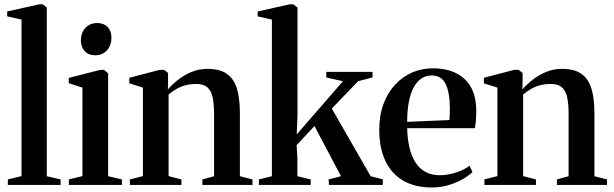

<svg xmlns="http://www.w3.org/2000/svg" viewBox="-20 -838 2780 870"><path d="M77.5 -40V-749L12.5 -764V-786L158 -818.5H174L192 -804V-39.5L254.5 -25V0H15.5V-25Z M292 0V-25L353.5 -40V-441L291.5 -461V-485L434.5 -521.5H451.5L470 -505.5V-39.5L532.5 -25V0ZM410.5 -587.5Q381.5 -587.5 364 -606Q346.5 -624.5 346.5 -655Q346.5 -689 366.8 -711.2Q387 -733.5 420 -733.5H421Q450.5 -733.5 467.8 -715.5Q485 -697.5 485 -666.5Q485 -633 464.8 -610.2Q444.5 -587.5 411.5 -587.5Z M627.5 -40V-441L566 -460.5V-485.5L703.5 -521.5H723.5L741.5 -507.5V-468L740.5 -432.5Q759 -454.5 786.2 -476Q813.5 -497.5 847.5 -511.8Q881.5 -526 920 -526Q976 -526 1008 -503.5Q1040 -481 1053.5 -436.2Q1067 -391.5 1067 -325.5V-39.5L1124 -25V0H897V-25L950 -39.5V-323.5Q950 -366 943.8 -396Q937.5 -426 920.2 -441.8Q903 -457.5 870 -457.5Q842 -457.5 820 -451.5Q798 -445.5 779.5 -434.8Q761 -424 744 -410V-40L802 -25V0H568.5V-25Z M1153 0V-25L1212 -39.5V-749L1147.5 -764V-786L1292.5 -818.5H1309L1328 -804V-314.5L1324.5 -229L1534 -470L1458.5 -487V-512.5H1668V-487L1602.5 -470L1483.5 -346L1659.5 -39.5L1714.5 -25.5V0H1470.5L1469 -25L1525 -39.5L1405 -267L1324 -180.5L1327.5 -123.5V-39.5L1388 -25V0Z M1938 11.5Q1858.5 11.5 1805.2 -20.5Q1752 -52.5 1725.2 -111.2Q1698.5 -170 1698.5 -249.5Q1698.5 -315.5 1717.8 -367Q1737 -418.5 1770.8 -454.8Q1804.5 -491 1848.2 -509.8Q1892 -528.5 1941 -528.5Q2032 -528.5 2084.2 -480.8Q2136.5 -433 2138 -342Q2138 -310.5 2136.2 -290.2Q2134.5 -270 2131.5 -257H1825Q1826 -209.5 1835 -170.5Q1844 -131.5 1862 -103Q1880 -74.5 1907.5 -59.2Q1935 -44 1973 -44Q2010 -44 2047.8 -56.8Q2085.5 -69.5 2107.5 -87L2121 -58.5Q2104.5 -42 2076 -25.8Q2047.5 -9.5 2011.8 1Q1976 11.5 1938 11.5ZM1825 -286 2016.5 -294Q2017.5 -307 2017.8 -319.5Q2018 -332 2018.5 -345Q2018.5 -417 1999.8 -456.5Q1981 -496 1935 -496Q1909 -496 1888.5 -481.8Q1868 -467.5 1853.8 -440.5Q1839.5 -413.5 1832.2 -374.5Q1825 -335.5 1825 -286Z M2234 -40V-441L2172.5 -460.5V-485.5L2310 -521.5H2330L2348 -507.5V-468L2347 -432.5Q2365.5 -454.5 2392.8 -476Q2420 -497.5 2454 -511.8Q2488 -526 2526.5 -526Q2582.5 -526 2614.5 -503.5Q2646.5 -481 2660 -436.2Q2673.5 -391.5 2673.5 -325.5V-39.5L2730.5 -25V0H2503.5V-25L2556.5 -39.5V-323.5Q2556.5 -366 2550.2 -396Q2544 -426 2526.8 -441.8Q2509.5 -457.5 2476.5 -457.5Q2448.5 -457.5 2426.5 -451.5Q2404.5 -445.5 2386 -434.8Q2367.5 -424 2350.5 -410V-40L2408.5 -25V0H2175V-25Z"/></svg>

Font: Merriweather 120pt SemiBold
Style: Regular
Weight: 600
Version: Version 2.100